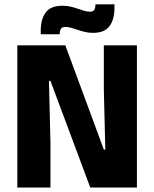

<svg xmlns="http://www.w3.org/2000/svg" viewBox="-20 -843 693 863"><path d="M273.6 -639.3 446.7 -170.7H453.4L446.7 -440.4V-639.3H595.4V0H385.8L206.7 -479.6H200L206.8 -203.6V0H57.8V-639.3ZM397.5 -695.3Q379.2 -695.3 362.1 -699.4Q345 -703.4 329.5 -708.6Q314.1 -713.8 300.2 -717.9Q286.3 -721.9 274.4 -721.9Q260 -721.9 254.4 -714.2Q248.7 -706.5 248.4 -690.8V-689.1H163.2V-707.2Q163.2 -755.7 185.1 -786.4Q207 -817.2 261 -817.2Q280.2 -817.2 297.4 -813.2Q314.6 -809.1 329.6 -803.8Q344.6 -798.5 358.2 -794.5Q371.7 -790.4 383.5 -790.4Q398 -790.4 403.3 -798.2Q408.7 -805.9 409 -821.7V-823.4H494.5V-806.9Q494.5 -757 472.8 -726.2Q451 -695.3 397.5 -695.3Z"/></svg>

Font: Anek Gujarati Medium
Style: Regular
Weight: 500
Designer: Mrunmayee Ghaisas (Gujarati), Yesha Goshar (Latin)
Foundry: Ek Type
Version: Version 1.003